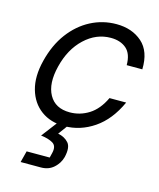

<svg xmlns="http://www.w3.org/2000/svg" viewBox="-111 -589 738 891"><g transform="rotate(15 258.5 -143.5)"><path d="M225 10Q159.2 10 113.3 -23.8Q67.5 -57.5 50.4 -117.9Q33.3 -178.3 53.3 -257.5Q73.3 -337.5 115.4 -393.8Q157.5 -450 215 -480Q272.5 -510 338.3 -510Q413.3 -510 461.7 -467.5Q510 -425 507.5 -338.3H432.5Q432.5 -392.5 404.2 -417.1Q375.8 -441.7 329.2 -441.7Q259.2 -441.7 203.8 -389.6Q148.3 -337.5 126.7 -250Q105 -163.3 134.2 -110.8Q163.3 -58.3 233.3 -58.3Q282.5 -58.3 325 -85Q367.5 -111.7 395 -170H475Q434.2 -80 367.9 -35Q301.7 10 225 10ZM73.3 223.3 87.5 168.3H198.3L204.2 144.2Q212.5 110 191.2 97.1Q170 84.2 133.3 80L213.3 -25H263.3L207.5 50.8Q240 57.5 258.3 78.3Q276.7 99.2 265 148.3Q256.7 179.2 232.1 201.2Q207.5 223.3 170.8 223.3Z"/></g></svg>

Font: Funnel Sans Light Light
Style: Italic
Weight: 300
Italic angle: -14.036°
Version: Version 1.000